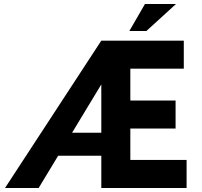

<svg xmlns="http://www.w3.org/2000/svg" viewBox="-20 -939 1007 959"><path d="M486 -736H898V-596H631V-437H857V-297H631V-140H912V0H486ZM501 -565Q499 -554 494.5 -539Q490 -524 490 -524L173 0H5L486 -736ZM272 -276H503V-161H227ZM859 -919 711 -784H626L704 -919Z"/></svg>

Font: Reem Kufi Fun
Style: Regular
Weight: 400
Designer: Khaled Hosny
Version: Version 1.005